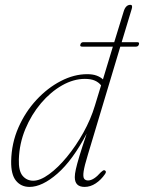

<svg xmlns="http://www.w3.org/2000/svg" viewBox="-20 -746 581 774"><path d="M304 -566.5Q306.5 -576 316 -576H440.5L478.5 -699.5Q486.5 -726.5 505.5 -726.5Q516 -726.5 511 -710L470.5 -576H533Q543 -576 540 -567Q537.5 -558 528 -558H465L334 -121.5Q320.5 -77.5 317.2 -55.5Q314 -33.5 319 -26Q324 -18.5 335 -18.5Q357.5 -18.5 386.5 -51.5Q391.5 -56 395.2 -58.5Q399 -61 403 -59Q410.5 -54.5 403.5 -44.5Q387.5 -21 366 -6.8Q344.5 7.5 321 7.5Q281.5 7.5 281.5 -32Q281.5 -44.5 285.8 -63.8Q290 -83 300.2 -117Q310.5 -151 329.5 -207.5Q273 -100 211.5 -46.2Q150 7.5 99 7.5Q65 7.5 44.5 -17.5Q24 -42.5 25 -97Q26.5 -168.5 54.2 -231.8Q82 -295 126.8 -343.2Q171.5 -391.5 225 -419.2Q278.5 -447 331.5 -447Q354 -447 369.5 -441.2Q385 -435.5 395 -426L435 -558H311.5Q301 -558 304 -566.5ZM56 -103.5Q54.5 -57 71.2 -37.2Q88 -17.5 114 -17.5Q142 -17.5 178 -43.8Q214 -70 250 -113.8Q286 -157.5 316 -211.2Q346 -265 362.5 -320L387.5 -402Q377.5 -414.5 362 -421.2Q346.5 -428 322 -428Q276.5 -428 230.2 -401.8Q184 -375.5 145.2 -329.8Q106.5 -284 82.2 -225.8Q58 -167.5 56 -103.5Z"/></svg>

Font: Fraunces 72pt S050 Thin
Style: Italic
Weight: 100
Italic angle: -16°
Version: Version 1.000; ttfautohint (v1.8.3)